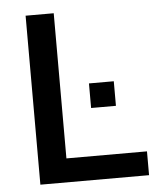

<svg xmlns="http://www.w3.org/2000/svg" viewBox="-50 -711 635 755"><g transform="rotate(-5 268.0 -333.5)"><path d="M79 0V-667H190V-94H508V0ZM304 -283V-380H402V-283Z"/></g></svg>

Font: Maven Pro Medium
Style: Regular
Weight: 500
Designer: Joe Prince
Foundry: Joe Prince
Version: Version 2.103